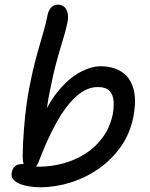

<svg xmlns="http://www.w3.org/2000/svg" viewBox="-20 -779 630 809"><path d="M149.4 10Q126.4 10 103.4 6.4Q80.4 2.8 62.4 -4.7Q44.4 -12.2 35.2 -24.2Q26 -36.2 29.6 -53.8Q33.4 -71 44.6 -79.4Q55.8 -87.8 72.2 -87.8Q85.6 -87.8 104.6 -82.2Q123.6 -76.6 142.8 -76.6Q196 -76.6 247.2 -90.7Q298.4 -104.8 341.3 -132.4Q384.2 -160 414.1 -201.8Q444 -243.6 455.2 -298Q460.4 -327.8 458.5 -353.9Q456.6 -380 441.2 -396.1Q425.8 -412.2 392.6 -412.2Q344 -412.2 299.8 -371.6Q255.6 -331 216.1 -259.1Q176.6 -187.2 141.6 -94Q133.4 -76 123.9 -68.6Q114.4 -61.2 103.6 -61.2Q89 -61.2 82.2 -78.6Q75.4 -96 75.6 -126Q76.6 -180.2 80.9 -234.5Q85.2 -288.8 91.5 -336.1Q97.8 -383.4 104.8 -416Q116.2 -474.4 127.2 -516.9Q138.2 -559.4 147.9 -592.1Q157.6 -624.8 165.7 -653.5Q173.8 -682.2 179.8 -712.4Q182.8 -731.2 193.8 -745.3Q204.8 -759.4 223.6 -759.4Q239 -759.4 249.7 -750.9Q260.4 -742.4 264.6 -725.2Q268.8 -708 264 -683Q257.8 -654 249.8 -627.2Q241.8 -600.4 232.7 -570.1Q223.6 -539.8 213.3 -500.3Q203 -460.8 192.4 -406.4Q183.8 -366.6 177.2 -320.9Q170.6 -275.2 163 -218L144.4 -251Q179 -338.8 223.9 -393.7Q268.8 -448.6 316.2 -474.2Q363.6 -499.8 403.2 -499.8Q455.4 -499.8 491.6 -477Q527.8 -454.2 541.9 -406.6Q556 -359 541.6 -285Q527.6 -215.2 489 -160.7Q450.4 -106.2 395.9 -68.1Q341.4 -30 277.4 -10Q213.4 10 149.4 10Z"/></svg>

Font: Shantell Sans Light
Style: Italic
Weight: 300
Italic angle: -11°
Designer: Stephen Nixon, Anya Danilova, Shantell Martin
Foundry: Arrow Type
Version: Version 1.008;[ac192a2d6]